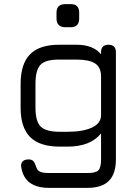

<svg xmlns="http://www.w3.org/2000/svg" viewBox="-20 -711 672 931"><path d="M297 -579Q254 -579 254 -622V-650Q254 -691 297 -691H323Q364 -691 364 -650V-622Q364 -579 323 -579ZM270 0Q173 0 126.5 -46Q80 -92 80 -189V-304Q80 -402 126.5 -448.5Q173 -495 270 -494H352Q431 -494 470 -448V-458Q470 -494 506 -494Q542 -494 542 -458V62Q542 132 508 166Q474 200 404 200H218Q99 200 83 100Q80 82 89.5 72Q99 62 118 62Q134 62 141.5 70Q149 78 155 97Q160 115 174 121.5Q188 128 218 128H404Q444 128 457 115Q470 102 470 62V-64Q418 0 308 0ZM270 -72H308Q382 -72 426 -92.5Q470 -113 470 -153V-340Q470 -385 441 -403.5Q412 -422 352 -422H270Q202 -423 177 -397.5Q152 -372 152 -304V-189Q152 -122 177.5 -97Q203 -72 270 -72Z"/></svg>

Font: Jura SemiBold
Style: Regular
Weight: 600
Designer: Daniel Johnson, Alexei Vanyashin
Foundry: Daniel Johnson
Version: Version 5.103